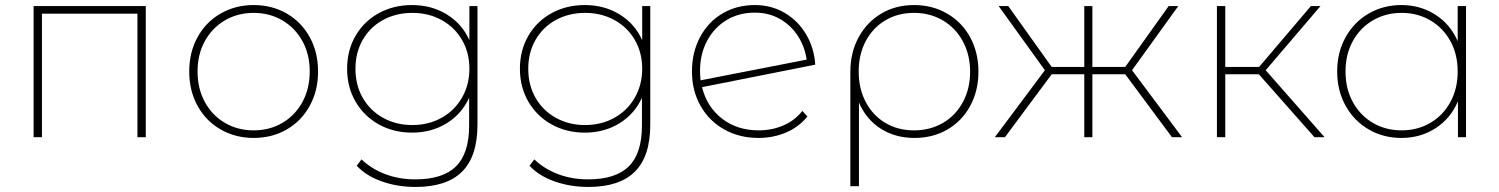

<svg xmlns="http://www.w3.org/2000/svg" viewBox="-20 -543 5934 760"><path d="M557 -519V0H524V-489H146V0H113V-519Z M729 -260Q729 -336 762 -396Q795 -456 853.5 -489.5Q912 -523 984 -523Q1057 -523 1115 -489.5Q1173 -456 1206 -396Q1239 -336 1239 -260Q1239 -184 1206 -124Q1173 -64 1115 -30.5Q1057 3 984 3Q912 3 853.5 -30.5Q795 -64 762 -124Q729 -184 729 -260ZM1206 -260Q1206 -328 1177 -380.5Q1148 -433 1097.5 -462.5Q1047 -492 984 -492Q921 -492 870.5 -462.5Q820 -433 791 -380.5Q762 -328 762 -260Q762 -192 791 -139Q820 -86 870.5 -56.5Q921 -27 984 -27Q1047 -27 1097.5 -56.5Q1148 -86 1177 -139Q1206 -192 1206 -260Z M1870 -519V-50Q1870 76 1809 136.5Q1748 197 1625 197Q1553 197 1491 175Q1429 153 1392 113L1411 88Q1451 126 1505.5 146.5Q1560 167 1624 167Q1733 167 1785 115.5Q1837 64 1837 -46V-156Q1808 -92 1748 -55Q1688 -18 1611 -18Q1538 -18 1479.5 -50.5Q1421 -83 1387.5 -140.5Q1354 -198 1354 -271Q1354 -344 1387.5 -401.5Q1421 -459 1479.5 -491Q1538 -523 1611 -523Q1688 -523 1748.5 -486Q1809 -449 1838 -384V-519ZM1838 -271Q1838 -335 1808.5 -385.5Q1779 -436 1727.5 -464Q1676 -492 1612 -492Q1548 -492 1496.5 -464Q1445 -436 1416 -385.5Q1387 -335 1387 -271Q1387 -206 1416 -155.5Q1445 -105 1496.5 -76.5Q1548 -48 1612 -48Q1676 -48 1727.5 -76.5Q1779 -105 1808.5 -156Q1838 -207 1838 -271Z M2554 -519V-50Q2554 76 2493 136.5Q2432 197 2309 197Q2237 197 2175 175Q2113 153 2076 113L2095 88Q2135 126 2189.5 146.5Q2244 167 2308 167Q2417 167 2469 115.5Q2521 64 2521 -46V-156Q2492 -92 2432 -55Q2372 -18 2295 -18Q2222 -18 2163.5 -50.5Q2105 -83 2071.5 -140.5Q2038 -198 2038 -271Q2038 -344 2071.5 -401.5Q2105 -459 2163.5 -491Q2222 -523 2295 -523Q2372 -523 2432.5 -486Q2493 -449 2522 -384V-519ZM2522 -271Q2522 -335 2492.5 -385.5Q2463 -436 2411.5 -464Q2360 -492 2296 -492Q2232 -492 2180.5 -464Q2129 -436 2100 -385.5Q2071 -335 2071 -271Q2071 -206 2100 -155.5Q2129 -105 2180.5 -76.5Q2232 -48 2296 -48Q2360 -48 2411.5 -76.5Q2463 -105 2492.5 -156Q2522 -207 2522 -271Z M3156 -104 3176 -82Q3142 -40 3091.5 -18.5Q3041 3 2982 3Q2907 3 2847 -30.5Q2787 -64 2753 -124Q2719 -184 2719 -260Q2719 -336 2751 -396Q2783 -456 2839.5 -489.5Q2896 -523 2968 -523Q3034 -523 3087 -491.5Q3140 -460 3171.5 -406Q3203 -352 3207 -287L2759 -198Q2778 -120 2838 -73.5Q2898 -27 2983 -27Q3036 -27 3081 -46.5Q3126 -66 3156 -104ZM2751 -263Q2751 -249 2753 -225L3173 -307Q3166 -357 3139 -399.5Q3112 -442 3068 -467.5Q3024 -493 2968 -493Q2905 -493 2856 -463.5Q2807 -434 2779 -381.5Q2751 -329 2751 -263Z M3853 -259Q3853 -184 3820.5 -124Q3788 -64 3730.5 -30.5Q3673 3 3600 3Q3524 3 3466.5 -33.5Q3409 -70 3380 -137V194H3346V-259Q3346 -335 3378.5 -395Q3411 -455 3468 -489Q3525 -523 3598 -523Q3671 -523 3729.5 -489Q3788 -455 3820.5 -395Q3853 -335 3853 -259ZM3820 -259Q3820 -326 3791.5 -379Q3763 -432 3712.5 -462Q3662 -492 3598 -492Q3534 -492 3484.5 -462.5Q3435 -433 3407 -380.5Q3379 -328 3379 -260Q3379 -192 3407 -139Q3435 -86 3484.5 -56.5Q3534 -27 3598 -27Q3662 -27 3712.5 -56.5Q3763 -86 3791.5 -139Q3820 -192 3820 -259Z M4434 -249H4304V0H4272V-249H4143L3958 0H3918L4116 -265L3933 -519H3971L4143 -278H4272V-519H4304V-278H4434L4606 -519H4644L4461 -265L4659 0H4619Z M4963 -249H4830V0H4797V-519H4830V-278H4964L5169 -519H5207L4990 -265L5223 0H5183Z M5783 -519V0H5751V-142Q5722 -74 5662.5 -35.5Q5603 3 5527 3Q5456 3 5398 -30.5Q5340 -64 5306.5 -124Q5273 -184 5273 -260Q5273 -336 5306.5 -396Q5340 -456 5398 -489.5Q5456 -523 5527 -523Q5602 -523 5661.5 -485Q5721 -447 5750 -380V-519ZM5750 -260Q5750 -328 5721 -380.5Q5692 -433 5641.5 -462.5Q5591 -492 5528 -492Q5465 -492 5414.5 -462.5Q5364 -433 5335 -380.5Q5306 -328 5306 -260Q5306 -192 5335 -139Q5364 -86 5414.5 -56.5Q5465 -27 5528 -27Q5591 -27 5641.5 -56.5Q5692 -86 5721 -139Q5750 -192 5750 -260Z"/></svg>

Font: Montserrat Alternates ExLight
Style: Regular
Weight: 275
Designer: Julieta Ulanovsky
Foundry: Julieta Ulanovsky
Version: Version 7.200